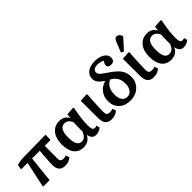

<svg xmlns="http://www.w3.org/2000/svg" viewBox="141 -1834 2869 2869"><g transform="rotate(-45 1575.5 -399.5)"><path d="M521 14Q451 14 418 -22Q385 -58 385 -135Q385 -155 386.5 -189Q388 -223 391 -263.5Q394 -304 397 -343.5Q400 -383 403 -415H240L196 0H73L58 -8L146 -415H8L22 -496Q36 -501 58.5 -506Q81 -511 103.5 -514Q126 -517 142 -517L632 -524V-423L617 -415H508Q508 -352 507.5 -283.5Q507 -215 507 -147Q507 -109 523 -94Q539 -79 579 -79Q598 -79 627 -90L647 -34Q595 14 521 14Z M903 14Q806 14 753.5 -55Q701 -124 701 -249Q701 -377 760.5 -450.5Q820 -524 922 -524Q1026 -524 1071 -439H1073L1080 -509L1204 -517L1218 -509Q1198 -410 1187.5 -326.5Q1177 -243 1177 -181Q1177 -121 1188.5 -97Q1200 -73 1229 -73Q1241 -73 1268 -81L1280 -29Q1259 -9 1229 2.5Q1199 14 1170 14Q1128 14 1103 -9Q1078 -32 1068 -84H1065Q1019 14 903 14ZM948 -67Q1015 -67 1057 -164Q1057 -190 1057.5 -225.5Q1058 -261 1058.5 -295.5Q1059 -330 1061 -357Q1048 -397 1019 -421Q990 -445 953 -445Q843 -445 843 -257Q843 -159 868.5 -113Q894 -67 948 -67Z M1498 14Q1431 14 1398 -25Q1365 -64 1365 -147Q1365 -178 1365 -228.5Q1365 -279 1364.5 -334Q1364 -389 1364 -436Q1364 -483 1363 -509L1488 -517L1502 -509Q1498 -465 1495 -414Q1492 -363 1489.5 -313.5Q1487 -264 1486 -223Q1485 -182 1485 -158Q1485 -113 1499.5 -96.5Q1514 -80 1553 -80Q1592 -80 1613 -91L1633 -36Q1610 -13 1574 0.5Q1538 14 1498 14Z M1898 14Q1781 14 1714 -48.5Q1647 -111 1647 -220Q1647 -308 1696 -372.5Q1745 -437 1832 -461Q1767 -507 1741.5 -542.5Q1716 -578 1716 -622Q1716 -695 1773.5 -738.5Q1831 -782 1928 -782Q1992 -782 2040.5 -764.5Q2089 -747 2116 -716Q2143 -685 2143 -644Q2143 -608 2123.5 -588.5Q2104 -569 2068 -569Q2036 -569 2018.5 -582.5Q2001 -596 2001 -620Q2001 -647 2029 -689Q1987 -717 1919 -717Q1875 -717 1849.5 -698.5Q1824 -680 1824 -649Q1824 -629 1834 -612.5Q1844 -596 1872.5 -574Q1901 -552 1958 -514Q2029 -467 2072 -423Q2115 -379 2134 -332Q2153 -285 2153 -229Q2153 -159 2120 -104Q2087 -49 2029.5 -17.5Q1972 14 1898 14ZM1901 -58Q1954 -58 1986.5 -102.5Q2019 -147 2019 -222Q2019 -291 1991 -339.5Q1963 -388 1901 -424Q1846 -404 1815.5 -350Q1785 -296 1785 -220Q1785 -143 1815.5 -100.5Q1846 -58 1901 -58Z M2387 14Q2320 14 2287 -25Q2254 -64 2254 -147Q2254 -178 2254 -228.5Q2254 -279 2253.5 -334Q2253 -389 2253 -436Q2253 -483 2252 -509L2377 -517L2391 -509Q2387 -465 2384 -414Q2381 -363 2378.5 -313.5Q2376 -264 2375 -223Q2374 -182 2374 -158Q2374 -113 2388.5 -96.5Q2403 -80 2442 -80Q2481 -80 2502 -91L2522 -36Q2499 -13 2463 0.5Q2427 14 2387 14ZM2340 -573 2298 -596 2365 -762Q2377 -790 2389.5 -801.5Q2402 -813 2423 -813Q2466 -813 2491 -758V-740Z M2754 14Q2657 14 2604.5 -55Q2552 -124 2552 -249Q2552 -377 2611.5 -450.5Q2671 -524 2773 -524Q2877 -524 2922 -439H2924L2931 -509L3055 -517L3069 -509Q3049 -410 3038.5 -326.5Q3028 -243 3028 -181Q3028 -121 3039.5 -97Q3051 -73 3080 -73Q3092 -73 3119 -81L3131 -29Q3110 -9 3080 2.5Q3050 14 3021 14Q2979 14 2954 -9Q2929 -32 2919 -84H2916Q2870 14 2754 14ZM2799 -67Q2866 -67 2908 -164Q2908 -190 2908.5 -225.5Q2909 -261 2909.5 -295.5Q2910 -330 2912 -357Q2899 -397 2870 -421Q2841 -445 2804 -445Q2694 -445 2694 -257Q2694 -159 2719.5 -113Q2745 -67 2799 -67Z"/></g></svg>

Font: Literata SemiBold
Style: Regular
Weight: 600
Designer: Latin by Veronika Burian and Jose Scaglione. Greek by Irene Vlachou. Cyrillic by Vera Evstafieva.
Foundry: TypeTogether
Version: Version 3.103; ttfautohint (v1.8.4.7-5d5b);gftools[0.9.29]